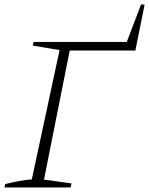

<svg xmlns="http://www.w3.org/2000/svg" viewBox="-23 -831 661 851"><path d="M602 -811H618L577 -607H286L172 -35L294 -18L290 0H-3L0 -15Q32 -23 61 -28.5Q90 -34 118 -36L241 -609L122 -629L126 -645H539Z"/></svg>

Font: Piazzolla ExtraLight
Style: Italic
Weight: 200
Italic angle: -11.3°
Designer: Juan Pablo del Peral
Foundry: Huerta Tipografica
Version: Version 1.330